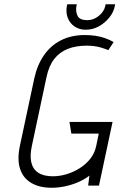

<svg xmlns="http://www.w3.org/2000/svg" viewBox="-20 -874 562 904"><path d="M522 -854H477L476 -847Q470 -819 445 -799Q420 -779 391 -779Q356 -779 345.5 -799Q335 -819 340 -847L342 -854H297L295 -847Q289 -816 299 -790Q309 -764 331.5 -749Q354 -734 384 -734Q416 -734 444.5 -749.5Q473 -765 494 -790.5Q515 -816 521 -847ZM490 -638 515 -676Q496 -687 474.5 -694.5Q453 -702 429 -705.5Q405 -709 379 -709Q316 -709 267.5 -684.5Q219 -660 187 -614Q155 -568 141 -503L74 -189Q60 -123 74.5 -79Q89 -35 127.5 -12.5Q166 10 223 10Q255 10 287.5 3Q320 -4 349.5 -17Q379 -30 401 -47L395 0H446L510 -300H307L316 -245H445L433 -187Q426 -153 405.5 -127Q385 -101 356 -82.5Q327 -64 294 -54Q261 -44 229 -44Q186 -44 160.5 -60.5Q135 -77 127.5 -109Q120 -141 130 -187L199 -511Q210 -564 235.5 -596.5Q261 -629 299.5 -644Q338 -659 388 -659Q405 -659 422 -657Q439 -655 456 -650Q473 -645 490 -638Z"/></svg>

Font: Advent Pro
Style: Italic
Weight: 400
Italic angle: -12°
Designer: VivaRado, Andreas Kalpakidis
Foundry: VivaRado, Andreas Kalpakidis
Version: Version 3.000